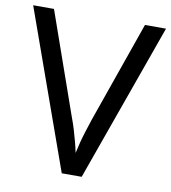

<svg xmlns="http://www.w3.org/2000/svg" viewBox="-81 -784 761 854"><g transform="rotate(10 300.0 -357.0)"><path d="M600 -714 345 0H255L0 -714H94L255 -256Q266 -227 274 -200Q282 -173 288.5 -148.5Q295 -124 300 -100Q305 -124 311.5 -149Q318 -174 326.5 -201Q335 -228 345 -258L505 -714Z"/></g></svg>

Font: Noto Sans Bamum
Style: Regular
Weight: 400
Designer: Monotype Design Team
Foundry: Monotype Imaging Inc.
Version: Version 2.001